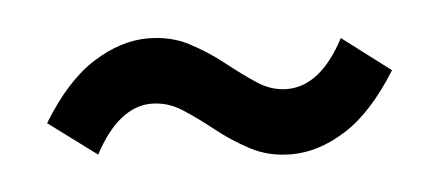

<svg xmlns="http://www.w3.org/2000/svg" viewBox="-29 -513 637 279"><g transform="rotate(-5 290.0 -373.0)"><path d="M387 -280Q354 -280 327.5 -294Q301 -308 278.5 -326Q256 -344 235 -357.5Q214 -371 190 -371Q167 -371 146 -354.5Q125 -338 107 -304L37 -356Q73 -415 113.5 -440.5Q154 -466 193 -466Q227 -466 253.5 -452Q280 -438 302 -420.5Q324 -403 345 -389Q366 -375 389 -375Q413 -375 434 -391.5Q455 -408 473 -442L543 -389Q507 -331 467 -305.5Q427 -280 387 -280Z"/></g></svg>

Font: Noto Sans TC Thin SemiBold
Style: Regular
Weight: 600
Version: Version 2.004-H2;hotconv 1.0.118;makeotfexe 2.5.65603